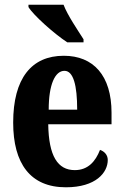

<svg xmlns="http://www.w3.org/2000/svg" viewBox="-20 -786 526 816"><path d="M266 -606H335V-619C311 -657 267 -721 250 -766H101V-756C122 -721 211 -642 266 -606ZM260 10C388 10 438 -53 438 -106C438 -128 423 -143 405 -149C386 -100 354 -63 298 -63C225 -63 187 -123 185 -258H454V-307C454 -465 377 -549 251 -549C114 -549 36 -453 36 -265C36 -91 109 10 260 10ZM308 -320H187C187 -427 214 -485 254 -485C292 -485 308 -423 308 -320Z"/></svg>

Font: Noto Serif Sinhala ExtraCondensed ExtraBold
Style: Regular
Weight: 800
Width: 2
Designer: Jelle Bosma - Monotype Design Team
Foundry: Monotype Imaging Inc.
Version: Version 2.007